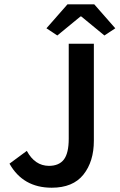

<svg xmlns="http://www.w3.org/2000/svg" viewBox="-20 -856 553 888"><path d="M194.8 -725.1 292 -835.9H416L513.2 -725.1L462.9 -691.9L356 -779.8H352.1L245.1 -691.9ZM219.2 12.2Q86.4 12.2 23.9 -99.1L104 -158.2Q141.1 -89.4 206.1 -88.9Q252.9 -88.9 275.4 -118.2Q297.9 -147.5 297.9 -214.8V-653.8H414.1V-205.1Q414.1 -108.9 365.7 -48.3Q317.4 12.2 219.2 12.2Z"/></svg>

Font: SourceSansPro-Semibold
Style: Regular
Weight: 600
Designer: Paul D. Hunt
Foundry: Adobe Systems Incorporated
Version: Version 2.020;PS 2.0;hotconv 1.0.86;makeotf.lib2.5.63406